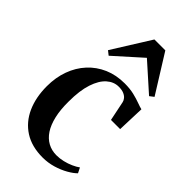

<svg xmlns="http://www.w3.org/2000/svg" viewBox="-243 -856 939 939"><g transform="rotate(45 226.5 -386.5)"><path d="M254.5 11Q179 11 127.2 -22.2Q75.5 -55.5 49 -114.5Q22.5 -173.5 22.5 -250.5Q22.5 -311 41 -362Q59.5 -413 94 -450.5Q128.5 -488 176.2 -508.8Q224 -529.5 282.5 -529.5Q319 -529.5 347 -522.8Q375 -516 395.8 -508.2Q416.5 -500.5 429.5 -497.5L424.5 -355.5H361L340 -457.5Q338 -467 330.5 -476.2Q323 -485.5 309 -491.5Q295 -497.5 273 -497.5Q239.5 -497.5 211.8 -473Q184 -448.5 167.5 -398.5Q151 -348.5 151 -272.5Q150.5 -216 160.5 -173.2Q170.5 -130.5 189.2 -102Q208 -73.5 234.8 -59Q261.5 -44.5 294.5 -44.5Q317 -44.5 340.2 -50Q363.5 -55.5 384 -64.8Q404.5 -74 418 -84L431.5 -57Q416.5 -41.5 388.5 -25.5Q360.5 -9.5 325.8 0.8Q291 11 254.5 11ZM131 -569.5 109.5 -586.5 233 -784H308.5L432 -586L410.5 -569.5L270.5 -694.5Z"/></g></svg>

Font: Merriweather 120pt SemiBold
Style: Regular
Weight: 600
Version: Version 2.100